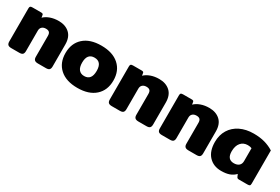

<svg xmlns="http://www.w3.org/2000/svg" viewBox="48 -1245 2932 2010"><g transform="rotate(30 1514.0 -240.0)"><path d="M43 -50V-449Q43 -467 49.5 -473.5Q56 -480 77 -480H180Q192 -480 198.5 -476.5Q205 -473 206 -464L211 -434Q239 -462 284.5 -478.5Q330 -495 386 -495Q467 -495 517 -449.5Q567 -404 567 -315V-50Q567 -24 555.5 -12Q544 0 515 0H418Q389 0 376.5 -12Q364 -24 364 -50V-302Q364 -332 351 -345Q338 -358 310 -358Q280 -358 262.5 -342Q245 -326 245 -298V-50Q245 -24 233.5 -12Q222 0 193 0H96Q67 0 55 -12Q43 -24 43 -50Z M613 -240Q613 -358 689 -426.5Q765 -495 902 -495Q1039 -495 1115.5 -426.5Q1192 -358 1192 -240Q1192 -122 1115.5 -53.5Q1039 15 902 15Q765 15 689 -53.5Q613 -122 613 -240ZM990 -240Q990 -350 902 -350Q814 -350 814 -240Q814 -184 837 -156Q860 -128 902 -128Q990 -128 990 -240Z M1258 -50V-449Q1258 -467 1264.5 -473.5Q1271 -480 1292 -480H1395Q1407 -480 1413.5 -476.5Q1420 -473 1421 -464L1426 -434Q1454 -462 1499.5 -478.5Q1545 -495 1601 -495Q1682 -495 1732 -449.5Q1782 -404 1782 -315V-50Q1782 -24 1770.5 -12Q1759 0 1730 0H1633Q1604 0 1591.5 -12Q1579 -24 1579 -50V-302Q1579 -332 1566 -345Q1553 -358 1525 -358Q1495 -358 1477.5 -342Q1460 -326 1460 -298V-50Q1460 -24 1448.5 -12Q1437 0 1408 0H1311Q1282 0 1270 -12Q1258 -24 1258 -50Z M1863 -50V-449Q1863 -467 1869.5 -473.5Q1876 -480 1897 -480H2000Q2012 -480 2018.5 -476.5Q2025 -473 2026 -464L2031 -434Q2059 -462 2104.5 -478.5Q2150 -495 2206 -495Q2287 -495 2337 -449.5Q2387 -404 2387 -315V-50Q2387 -24 2375.5 -12Q2364 0 2335 0H2238Q2209 0 2196.5 -12Q2184 -24 2184 -50V-302Q2184 -332 2171 -345Q2158 -358 2130 -358Q2100 -358 2082.5 -342Q2065 -326 2065 -298V-50Q2065 -24 2053.5 -12Q2042 0 2013 0H1916Q1887 0 1875 -12Q1863 -24 1863 -50Z M2433 -216Q2433 -300 2471.5 -363Q2510 -426 2580.5 -460.5Q2651 -495 2743 -495Q2819 -495 2877.5 -478.5Q2936 -462 2985 -431V-31Q2985 -12 2978 -6Q2971 0 2950 0H2848Q2837 0 2831 -3.5Q2825 -7 2821 -15L2808 -45Q2779 -14 2738.5 0.5Q2698 15 2640 15Q2546 15 2489.5 -45.5Q2433 -106 2433 -216ZM2798 -194V-350Q2779 -359 2750 -359Q2697 -359 2665.5 -322Q2634 -285 2634 -218Q2634 -121 2715 -121Q2754 -121 2776 -140Q2798 -159 2798 -194Z"/></g></svg>

Font: Mitr SemiBold
Style: Regular
Weight: 600
Designer: Thanarat Vachiruckul
Foundry: Cadson Demak
Version: Version 1.002